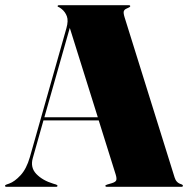

<svg xmlns="http://www.w3.org/2000/svg" viewBox="-32 -720 726 740"><path d="M189.5 -4Q189.5 0 184.5 0H-7.5Q-12.5 0 -12.5 -4Q-12.5 -7 -6.5 -9L3.5 -12.5Q24.5 -20 47.2 -44.5Q70 -69 83 -114L224 -611.5Q232 -640 225.8 -657Q219.5 -674 206 -685Q198 -691.5 194 -692.8Q190 -694 190 -696Q190 -700 196 -700H464Q470 -700 470 -696Q470 -692.5 454 -686Q447.5 -683 445.2 -676.8Q443 -670.5 448 -654L641 -36Q647 -16 665 -10.5Q673 -8 673 -4Q673 0 667 0H380Q374 0 374 -4Q374 -6.5 382 -9L399 -14Q413.5 -18.5 416 -25.2Q418.5 -32 414 -47L348.5 -256H135.5L94.5 -111Q84 -74.5 108 -49.5Q132 -24.5 173.5 -12L183.5 -9Q189.5 -7 189.5 -4ZM139 -268H345L237 -612.5Z"/></svg>

Font: Fraunces 144pt Black
Style: Regular
Weight: 900
Version: Version 1.000;[0bf87f6ff]